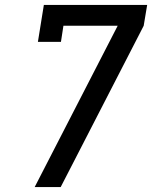

<svg xmlns="http://www.w3.org/2000/svg" viewBox="-20 -755 640 775"><path d="M120 0 455 -651H236L226 -586H133L157 -735H574L560 -651L275 -97L225 0Z"/></svg>

Font: Iosevka Slab Medium Extended
Style: Italic
Weight: 500
Width: 7
Italic angle: -9°
Monospace: yes
Designer: Belleve Invis
Foundry: Belleve Invis
Version: Version 11.1.0; ttfautohint (v1.8.3)